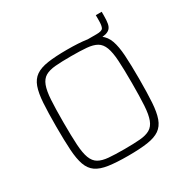

<svg xmlns="http://www.w3.org/2000/svg" viewBox="-177 -940 1078 1103"><g transform="rotate(-30 362.0 -388.5)"><path d="M492 -657V-688H553Q588 -688 596 -701Q604 -714 604 -751V-785H643V-758Q643 -728 639.5 -708.5Q636 -689 626 -678Q616 -667 598 -662Q580 -657 553 -657ZM362 8Q284 8 233 0.5Q182 -7 152.5 -27.5Q123 -48 109 -87Q95 -126 91 -188.5Q87 -251 87 -344Q87 -437 91 -499.5Q95 -562 109 -601Q123 -640 152.5 -660.5Q182 -681 233 -688.5Q284 -696 362 -696Q440 -696 491 -688.5Q542 -681 571.5 -660.5Q601 -640 615 -601Q629 -562 633 -499.5Q637 -437 637 -344Q637 -251 633 -188.5Q629 -126 615 -87Q601 -48 571.5 -27.5Q542 -7 491 0.5Q440 8 362 8ZM362 -36Q424 -36 465.5 -39.5Q507 -43 532 -57.5Q557 -72 569.5 -105Q582 -138 585.5 -195.5Q589 -253 589 -344Q589 -435 585.5 -492.5Q582 -550 569.5 -583Q557 -616 532 -630.5Q507 -645 465.5 -648.5Q424 -652 362 -652Q299 -652 258 -648.5Q217 -645 192 -630.5Q167 -616 154.5 -583Q142 -550 138.5 -492.5Q135 -435 135 -344Q135 -253 138.5 -195.5Q142 -138 154.5 -105Q167 -72 192 -57.5Q217 -43 258 -39.5Q299 -36 362 -36Z"/></g></svg>

Font: Saira Thin ExtraLight
Style: Regular
Weight: 250
Version: Version 1.101